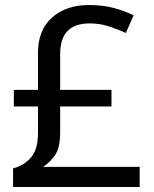

<svg xmlns="http://www.w3.org/2000/svg" viewBox="-20 -743 612 763"><path d="M334 -723Q389 -723 433 -711Q477 -699 511 -682L480 -612Q450 -626 413.5 -638Q377 -650 336 -650Q279 -650 249 -620.5Q219 -591 219 -525V-386H423V-320H219V-216Q219 -155 198 -125.5Q177 -96 151 -80H535V0H32V-74Q75 -85 103 -117Q131 -149 131 -215V-320H35V-386H131V-534Q131 -623 186.5 -673Q242 -723 334 -723Z"/></svg>

Font: Noto Sans Symbols 2
Style: Regular
Weight: 400
Designer: Monotype Design Team
Foundry: Monotype Imaging Inc.
Version: Version 2.008; ttfautohint (v1.8.4.7-5d5b)